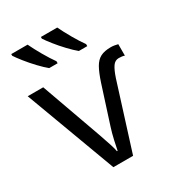

<svg xmlns="http://www.w3.org/2000/svg" viewBox="-183 -876 903 987"><g transform="rotate(-30 268.5 -383.0)"><path d="M496 -541Q508 -541 518 -539Q528 -537 537 -535V-467Q524 -472 503 -472Q481 -472 467 -452Q453 -432 439 -390L316 0H199L0 -536H92L219 -181Q234 -139 244 -107.5Q254 -76 256 -62H260Q264 -83 272 -119Q280 -155 291 -189L361 -407Q378 -459 394.5 -488Q411 -517 434.5 -529Q458 -541 496 -541ZM308 -766Q324 -732 348.5 -689.5Q373 -647 394 -618V-606H344Q322 -624 295 -652.5Q268 -681 245 -710Q222 -739 211 -756V-766ZM132 -766Q148 -732 172.5 -689.5Q197 -647 218 -618V-606H168Q146 -624 119 -652.5Q92 -681 69 -710Q46 -739 35 -756V-766Z"/></g></svg>

Font: Noto Sans Living
Style: Regular
Weight: 400
Designer: Monotype Design Team
Foundry: Monotype Imaging Inc.
Version: Version 2.013; ttfautohint (v1.8.4.7-5d5b)